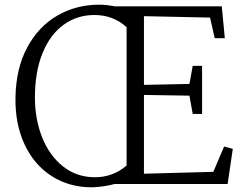

<svg xmlns="http://www.w3.org/2000/svg" viewBox="-20 -785 1044 819"><path d="M470 -758H926L939 -622H896L876 -710L594 -716V-423L788 -427L802 -504H842V-299H802L788 -377L594 -380V-44L890 -52L936 -160L973 -150L951 0H468Q429 11 376 14Q277 15 201 -33.5Q125 -82 84.5 -169.5Q44 -257 46 -369Q48 -493 96 -582.5Q144 -672 224.5 -718.5Q305 -765 403 -765Q432 -765 470 -758ZM129 -369Q129 -276 160 -198.5Q191 -121 249 -75Q307 -29 385 -29Q462 -29 520 -79V-669Q463 -721 383 -721Q309 -721 251.5 -679.5Q194 -638 161.5 -558.5Q129 -479 129 -369Z"/></svg>

Font: Martel Light
Style: Regular
Weight: 300
Designer: Dan Reynolds
Foundry: Dan Reynolds
Version: Version 1.001; ttfautohint (v1.1) -l 5 -r 5 -G 72 -x 0 -D la